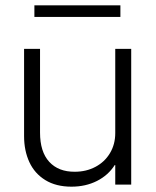

<svg xmlns="http://www.w3.org/2000/svg" viewBox="-20 -700 592 728"><path d="M71.3 -183.6V-514.6H131.8V-197.3Q131.8 -124.5 166.7 -86.4Q201.7 -48.3 263.7 -48.8Q307.1 -48.8 342 -67.4Q377 -85.9 397 -119.4Q417 -152.8 417 -195.3V-514.6H477.5V0H417V-74.2H415Q390.6 -35.6 347.7 -13.9Q304.7 7.8 251 7.8Q192.4 7.8 151.9 -17.1Q111.3 -42 91.3 -85.4Q71.3 -128.9 71.3 -183.6ZM110.4 -679.7H436.5V-635.7H110.4Z"/></svg>

Font: Reddit Sans Chocolate Light
Style: Regular
Weight: 300
Designer: Stephen Hutchings
Foundry: Reddit
Version: Version 1.013